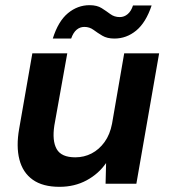

<svg xmlns="http://www.w3.org/2000/svg" viewBox="-20 -710 658 742"><path d="M210 12Q145 12 106.5 -15.5Q68 -43 55 -93.5Q42 -144 54 -212L105 -504H240L190 -225Q181 -166 199 -134Q217 -102 271 -102Q305 -102 334 -117Q363 -132 384 -161Q405 -190 413 -232L460 -504H595L507 0H388L390 -80Q361 -38 314.5 -13Q268 12 210 12ZM184 -561Q205 -628 242.5 -659Q280 -690 326 -690Q355 -690 373 -678.5Q391 -667 406.5 -655.5Q422 -644 443 -644Q460 -644 473.5 -655.5Q487 -667 494 -689H566Q544 -623 506.5 -592Q469 -561 422 -561Q394 -561 375.5 -572Q357 -583 341.5 -594.5Q326 -606 306 -606Q289 -606 276 -595Q263 -584 255 -561Z"/></svg>

Font: DM Sans
Style: Bold Italic
Weight: 700
Italic angle: -10°
Designer: Colophon Foundry, Jonny Pinhorn
Foundry: Colophon Foundry
Version: Version 4.004;gftools[0.9.30]